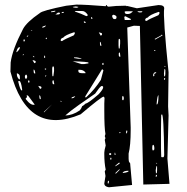

<svg xmlns="http://www.w3.org/2000/svg" viewBox="-20 -793 795 817"><path d="M25.4 -527.3Q32.2 -581.1 78.1 -669.9Q93.8 -699.2 149.4 -737.3Q159.2 -748 261.7 -768.6L304.7 -773.4Q345.7 -773.4 429.7 -766.6L430.7 -768.6Q430.7 -771.5 433.6 -771.5H434.6Q434.6 -765.6 442.4 -764.6Q472.7 -768.6 509.8 -768.6H516.6L518.6 -766.6L521.5 -767.6L562.5 -757.8L654.3 -771.5Q678.7 -771.5 678.7 -757.8Q672.9 -722.7 697.3 -485.4L695.3 -340.8L697.3 -301.8L692.4 -118.2L701.2 -10.7L589.8 -7.8L575.2 -682.6Q555.7 -683.6 549.8 -683.6L521.5 -675.8L536.1 -251V-240.2Q536.1 -173.8 527.3 -139.6V-117.2Q527.3 -105.5 530.8 -102.1Q534.2 -98.6 534.2 -95.7V-92.8L542 -5.9L443.4 3.9Q423.8 1 423.8 -12.7L428.7 -43V-44.9L425.8 -63.5L429.7 -71.3Q423.8 -100.6 423.8 -136.7V-143.6Q423.8 -152.3 429.7 -173.8L425.8 -198.2L428.7 -205.1L425.8 -213.9L428.7 -222.7Q423.8 -248 423.8 -323.2V-352.5L424.8 -376Q422.9 -381.8 420.9 -381.8Q412.1 -381.8 323.2 -306.6Q96.7 -210.9 24.4 -488.3ZM257.8 -301.8Q288.1 -301.8 319.3 -323.2Q325.2 -329.1 330.1 -341.8Q333 -341.8 344.7 -352.5Q355.5 -353.5 400.4 -392.6Q418.9 -413.1 418.9 -420.9V-423.8L416 -426.8H411.1Q403.3 -421.9 384.8 -394.5Q350.6 -371.1 315.9 -346.7Q281.2 -322.3 257.8 -301.8ZM668.9 -306.6 666 -303.7 665 -243.2V-162.1L666 -126L668 -124H674.8Q677.7 -124 678.7 -132.8Q676.8 -306.6 668.9 -306.6ZM342.8 -382.8V-378.9H346.7Q382.8 -412.1 409.2 -453.1L419.9 -493.2V-494.1L416 -498H414.1ZM597.7 -708V-707L600.6 -704.1H604.5Q614.3 -711.9 654.3 -728.5Q659.2 -735.4 659.2 -739.3L656.2 -742.2H654.3Q616.2 -729.5 609.4 -718.8Q597.7 -715.8 597.7 -708ZM238.3 -622.1V-620.1L241.2 -618.2H244.1Q254.9 -626 293.9 -642.6Q298.8 -649.4 298.8 -653.3L296.9 -655.3H293.9Q256.8 -643.6 249 -632.8Q238.3 -629.9 238.3 -622.1ZM93.8 -388.7V-387.7L94.7 -379.9Q93.8 -376 89.8 -376V-371.1Q111.3 -342.8 127.9 -347.7L100.6 -384.8ZM297.9 -744.1Q327.1 -734.4 346.7 -724.6H349.6L353.5 -727.5V-729.5Q342.8 -746.1 330.1 -746.1H300.8ZM326.2 -520.5H338.9L356.4 -523.4V-526.4Q356.4 -530.3 289.1 -532.2ZM58.6 -448.2 57.6 -445.3Q66.4 -408.2 72.3 -408.2H74.2V-413.1Q69.3 -448.2 62.5 -448.2ZM313.5 -496.1V-489.3Q313.5 -481.4 332 -481.4H343.8V-484.4Q335 -496.1 319.3 -496.1ZM510.7 -744.1V-742.2Q510.7 -733.4 520.5 -733.4H524.4Q535.2 -733.4 544.9 -744.1V-745.1H516.6ZM510.7 -708H530.3L537.1 -709V-711.9L519.5 -720.7L514.6 -723.6H511.7L508.8 -720.7ZM202.1 -501V-481.4L203.1 -468.8H207L210 -490.2V-502.9Q210 -509.8 206.1 -510.7Q202.1 -509.8 202.1 -501ZM167 -317.4V-314.5L201.2 -348.6ZM457 -726.6V-724.6Q460 -711.9 465.8 -711.9H471.7L475.6 -715.8V-721.7Q475.6 -726.6 462.9 -730.5ZM484.4 -618.2V-598.6L485.4 -586.9H489.3L491.2 -607.4V-621.1Q491.2 -627 487.3 -627.9Q484.4 -627.9 484.4 -618.2ZM51.8 -481.4V-476.6Q51.8 -464.8 61.5 -455.1H62.5L64.5 -457V-466.8Q64.5 -477.5 51.8 -481.4ZM646.5 -351.6V-348.6H647.5Q654.3 -348.6 654.3 -387.7Q649.4 -387.7 646.5 -351.6ZM627.9 -163.1V-159.2Q628.9 -152.3 631.8 -152.3L636.7 -157.2V-164.1Q635.7 -176.8 631.8 -176.8Q627.9 -176.8 627.9 -163.1ZM49.8 -573.2V-571.3H51.8Q64.5 -583 64.5 -590.8V-592.8Q54.7 -592.8 49.8 -573.2ZM679.7 -500 677.7 -480.5 678.7 -467.8H679.7Q683.6 -467.8 683.6 -481.4V-496.1ZM502 -57.6V-56.6Q531.2 -60.5 526.4 -66.4Q505.9 -66.4 502 -57.6ZM645.5 -86.9 642.6 -68.4 643.6 -55.7H645.5Q648.4 -55.7 648.4 -69.3V-84ZM85.9 -466.8Q85.9 -458 91.8 -457L95.7 -464.8Q94.7 -475.6 90.8 -475.6Q85.9 -472.7 85.9 -466.8ZM294.9 -548.8V-545.9L313.5 -543H326.2V-544.9L306.6 -548.8ZM666 -642.6 637.7 -627 640.6 -625H641.6L644.5 -627L671.9 -642.6L668.9 -645.5H668ZM408.2 -641.6H410.2L414.1 -645.5V-649.4Q414.1 -653.3 400.4 -655.3ZM500 -381.8V-369.1L502.9 -366.2Q506.8 -366.2 506.8 -377Q504.9 -384.8 502.9 -384.8ZM203.1 -449.2V-441.4Q204.1 -434.6 207 -434.6H210.9V-435.5L208 -451.2H206.1ZM215.8 -731.4H224.6Q234.4 -731.4 235.4 -736.3L233.4 -739.3H226.6ZM485.4 -566.4V-559.6Q485.4 -551.8 489.3 -551.8H492.2V-552.7L490.2 -569.3H487.3ZM126 -524.4H127.9L131.8 -527.3V-531.2Q131.8 -535.2 118.2 -537.1ZM150.4 -415H152.3L156.2 -418V-421.9Q156.2 -425.8 142.6 -427.7ZM290 -763.7Q290 -760.7 304.7 -759.8Q313.5 -760.7 313.5 -763.7L302.7 -765.6ZM631.8 -473.6V-470.7L633.8 -467.8L636.7 -470.7V-475.6L635.7 -476.6Q635.7 -479.5 644.5 -482.4V-485.4H638.7Q631.8 -480.5 631.8 -473.6ZM564.5 -743.2 572.3 -740.2H582L585.9 -744.1V-745.1H567.4ZM123 -497.1V-490.2Q123 -481.4 127 -480.5H129.9V-483.4Q127.9 -497.1 123 -497.1ZM471.7 -88.9 470.7 -85 487.3 -95.7 489.3 -97.7V-98.6L487.3 -101.6ZM405.3 -615.2V-607.4Q405.3 -598.6 409.2 -597.7H411.1V-601.6Q409.2 -615.2 405.3 -615.2ZM471.7 -57.6V-53.7H472.7L489.3 -70.3V-72.3H487.3ZM147.5 -387.7V-380.9Q147.5 -372.1 151.4 -371.1H153.3V-374Q152.3 -387.7 147.5 -387.7ZM197.3 -744.1V-741.2H199.2Q215.8 -742.2 215.8 -746.1V-747.1H211.9ZM159.2 -676.8V-675.8H162.1Q168.9 -675.8 174.8 -682.6V-684.6Q159.2 -680.7 159.2 -676.8ZM284.2 -376V-375H287.1Q293.9 -375 299.8 -382.8V-383.8Q284.2 -379.9 284.2 -376ZM444.3 -138.7V-136.7Q444.3 -133.8 450.2 -132.8L454.1 -137.7L450.2 -141.6H447.3ZM517.6 -237.3 516.6 -231.4V-225.6H519.5L521.5 -231.4V-237.3ZM439.5 -23.4 438.5 -17.6V-12.7H442.4L443.4 -20.5V-23.4ZM99.6 -450.2V-443.4L101.6 -441.4H104.5L105.5 -446.3L104.5 -450.2ZM80.1 -623V-617.2H85L85.9 -623L82 -626ZM336.9 -702.1V-698.2L339.8 -695.3H344.7Q344.7 -702.1 336.9 -702.1ZM415 -522.5V-518.6L418 -516.6H418.9L420.9 -518.6L419.9 -525.4H418ZM242.2 -739.3V-737.3Q251 -737.3 252 -741.2V-742.2H246.1ZM168.9 -556.6 168 -555.7V-546.9H171.9V-554.7ZM452.1 -123 449.2 -119.1V-115.2L452.1 -113.3H453.1L454.1 -119.1V-120.1ZM367.2 -717.8V-715.8L369.1 -712.9H373V-716.8L369.1 -720.7ZM643.6 -48.8 642.6 -42V-41H645.5L647.5 -43.9V-48.8ZM678.7 -460.9 677.7 -455.1V-453.1H679.7L682.6 -456.1V-460.9ZM469.7 -143.6 467.8 -142.6V-133.8H471.7ZM171.9 -502 169.9 -499 173.8 -496.1 176.8 -499V-500ZM173.8 -629.9 177.7 -626 179.7 -629.9 177.7 -632.8H176.8ZM93.8 -637.7V-636.7H96.7L100.6 -640.6L98.6 -642.6ZM120.1 -555.7V-553.7L123 -549.8H126V-551.8ZM487.3 -229.5 490.2 -225.6 493.2 -229.5 490.2 -231.4ZM171.9 -470.7V-466.8H172.9L176.8 -470.7V-472.7ZM635.7 -577.1V-576.2H640.6V-580.1H637.7ZM77.1 -560.5V-557.6H78.1L82 -561.5V-562.5H80.1ZM236.3 -364.3V-363.3L239.3 -360.4H243.2V-361.3ZM678.7 -512.7V-511.7L682.6 -507.8H683.6V-510.7ZM111.3 -665V-664.1L114.3 -661.1H118.2ZM643.6 -100.6V-99.6L647.5 -95.7H648.4V-97.7Z"/></svg>

Font: Love Ya Like A Sister
Style: Regular
Weight: 400
Designer: Kimberly Geswein
Foundry: Kimberly Geswein
Version: Version 1.002 2007